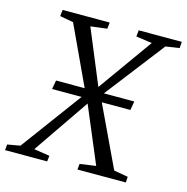

<svg xmlns="http://www.w3.org/2000/svg" viewBox="-138 -846 923 949"><g transform="rotate(15 324.0 -371.5)"><path d="M-29 0 -26 -29.5 39 -41 292.5 -384.5 334.5 -419 534.5 -699 452.5 -710.5 456 -743H676.5L674 -710.5L604 -700L353 -375L311.5 -336.5L109.5 -42L190 -29.5L186.5 0ZM341.5 0 344.5 -29.5 426.5 -41 304 -332 285.5 -368.5 132 -698 63 -710.5 66.5 -743H307.5L304 -710.5L220 -700L337 -418L357 -383.5L518.5 -42L591 -29.5L589 0ZM117.5 -352 125.5 -397.5H526L518 -352Z"/></g></svg>

Font: Merriweather 60pt Light
Style: Italic
Weight: 300
Italic angle: -7.8°
Version: Version 2.101